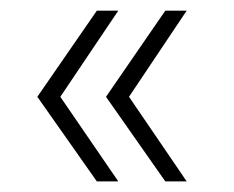

<svg xmlns="http://www.w3.org/2000/svg" viewBox="-20 -431 438 359"><path d="M161.1 -411.1H201.2L92.8 -250L201.2 -91.8H161.1L49.8 -250ZM289.1 -411.1H329.1L221.2 -250L329.1 -91.8H289.1L178.2 -250Z"/></svg>

Font: Montserrat-Arabic ExtraLight
Style: Regular
Weight: 275
Designer: Mohamed Gaber
Foundry: Kief Type Foundry
Version: Version 5.008;PS 005.008;hotconv 1.0.88;makeotf.lib2.5.64775